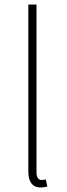

<svg xmlns="http://www.w3.org/2000/svg" viewBox="-20 -814 294 847"><path d="M159 13Q142 13 130 5.5Q118 -2 111.5 -18Q105 -34 105 -59V-794H141V-53Q141 -37 147 -28.5Q153 -20 163 -20Q166 -20 170 -20.5Q174 -21 182 -22L189 9Q182 10 176 11.5Q170 13 159 13Z"/></svg>

Font: Noto Sans HK Thin
Style: Regular
Weight: 100
Designer: Ryoko NISHIZUKA 西塚涼子 (kana, bopomofo & ideographs); Paul D. Hunt (Latin, Greek & Cyrillic); Sandoll Communications 산돌커뮤니
Foundry: Adobe
Version: Version 2.004-H2;hotconv 1.0.118;makeotfexe 2.5.65603